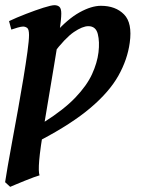

<svg xmlns="http://www.w3.org/2000/svg" viewBox="-30 -477 549 741"><path d="M470.7 -312Q461.9 -247.1 426.8 -184.6Q391.6 -122.1 319.3 -60.8Q247.1 0.5 127.4 63.5L180.2 -346.7Q231 -403.8 276.9 -429.2Q322.8 -454.6 359.4 -454.6Q416 -454.6 448.7 -421.4Q481.4 -388.2 470.7 -312ZM350.1 -274.9Q355 -315.9 347.4 -345.9Q339.8 -376 311 -376Q288.6 -376 255.1 -353.3Q221.7 -330.6 174.8 -269L139.6 -5.4Q216.8 -54.2 261 -100.6Q305.2 -147 325.2 -190.7Q345.2 -234.4 350.1 -274.9ZM206.5 -424.8Q206.5 -403.8 199.7 -356.4Q192.9 -309.1 178.5 -223.6Q164.1 -138.2 141.6 -2.9Q125 97.7 121.3 142.1Q117.7 186.5 122.6 199.7Q115.2 201.7 99.4 207.5Q83.5 213.4 64.9 220.9Q46.4 228.5 31 234.9Q15.6 241.2 9.3 244.1L-10.3 226.1Q-7.8 207.5 -0.2 164.6Q7.3 121.6 17.8 64.5Q28.3 7.3 39.6 -54.7Q50.8 -116.7 60.3 -174.6Q69.8 -232.4 75.9 -276.9Q82 -321.3 82 -341.8Q82 -364.3 74.7 -369.4Q67.4 -374.5 59.1 -374.5Q52.2 -374.5 38.3 -370.6Q24.4 -366.7 13.7 -362.8L4.9 -395.5Q33.7 -409.2 70.3 -423.3Q106.9 -437.5 137.7 -447.3Q168.5 -457 180.2 -457Q192.4 -457 199.5 -450.4Q206.5 -443.8 206.5 -424.8Z"/></svg>

Font: Gentium Plus
Style: Bold Italic
Weight: 700
Italic angle: -8°
Designer: Victor Gaultney, Annie Olsen, Iska Routamaa, Becca Hirsbrunner
Foundry: SIL International
Version: Version 6.101